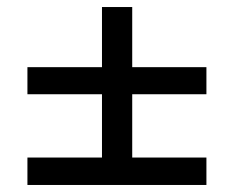

<svg xmlns="http://www.w3.org/2000/svg" viewBox="-20 -645 665 546"><path d="M356 -625V-166H270V-625ZM58 -454H567V-377H58ZM58 -197H567V-119H58Z"/></svg>

Font: Parkinsans Light
Style: Regular
Weight: 400
Version: Version 1.000